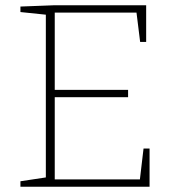

<svg xmlns="http://www.w3.org/2000/svg" viewBox="-20 -713 671 733"><path d="M528 -146H551V0H58V-21L164 -37L155 -26V-666L164 -656L58 -667V-688L189 -693H538V-553H515L500 -674L510 -665H180L189 -674V-361L180 -370H469V-342H180L189 -351V-19L180 -28H523L513 -19Z"/></svg>

Font: Bitter Thin ExtraLight
Style: Regular
Weight: 250
Version: Version 2.002